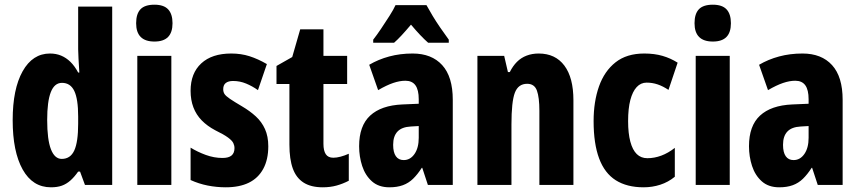

<svg xmlns="http://www.w3.org/2000/svg" viewBox="-20 -788 3662 818"><path d="M197 10Q119 10 76.5 -66Q34 -142 34 -276Q34 -409 76.5 -484.5Q119 -560 193 -560Q219 -560 240.5 -551Q262 -542 280 -524.5Q298 -507 313 -479H318Q316 -514 314.5 -538Q313 -562 313 -578V-760H458V0H342L321 -57H313Q297 -34 280 -19Q263 -4 243.5 3Q224 10 197 10ZM243 -111Q280 -111 296.5 -147Q313 -183 313 -261V-292Q313 -366 296.5 -400.5Q280 -435 244 -435Q212 -435 196.5 -395.5Q181 -356 181 -277Q181 -193 197 -152Q213 -111 243 -111Z M710 -550V0H565V-550ZM638 -768Q678 -768 696.5 -748Q715 -728 715 -689Q715 -650 696 -630.5Q677 -611 638 -611Q599 -611 579.5 -630.5Q560 -650 560 -689Q560 -729 578.5 -748.5Q597 -768 638 -768Z M1123 -165Q1123 -108 1101.5 -68.5Q1080 -29 1040 -9.5Q1000 10 942 10Q903 10 865 2.5Q827 -5 792 -21V-159Q821 -141 856.5 -128Q892 -115 928 -115Q954 -115 966.5 -125.5Q979 -136 979 -157Q979 -168 974 -178.5Q969 -189 951.5 -202Q934 -215 897 -233Q863 -251 839.5 -275Q816 -299 804 -330.5Q792 -362 792 -401Q792 -476 837.5 -518Q883 -560 965 -560Q1007 -560 1043 -548.5Q1079 -537 1117 -515L1079 -404Q1055 -421 1028.5 -432Q1002 -443 973 -443Q953 -443 942 -434.5Q931 -426 931 -408Q931 -396 936.5 -387.5Q942 -379 959.5 -367Q977 -355 1011 -335Q1045 -315 1070 -292Q1095 -269 1109 -238Q1123 -207 1123 -165Z M1400 -116Q1414 -116 1431 -120.5Q1448 -125 1466 -133V-18Q1441 -5 1414 2.5Q1387 10 1355 10Q1305 10 1273.5 -10Q1242 -30 1227.5 -70Q1213 -110 1213 -172V-430H1158V-507L1225 -545L1259 -663H1358V-550H1459V-430H1358V-175Q1358 -146 1368 -131Q1378 -116 1400 -116Z M1738 -560Q1819 -560 1864 -510.5Q1909 -461 1909 -363V0H1803L1779 -73H1777Q1759 -45 1740 -26.5Q1721 -8 1696.5 1Q1672 10 1639 10Q1593 10 1564.5 -15.5Q1536 -41 1523 -81Q1510 -121 1510 -165Q1510 -252 1557 -295.5Q1604 -339 1694 -343L1764 -346V-365Q1764 -405 1750 -424.5Q1736 -444 1707 -444Q1683 -444 1655 -434.5Q1627 -425 1591 -404L1553 -512Q1592 -535 1638.5 -547.5Q1685 -560 1738 -560ZM1730 -249Q1692 -247 1673.5 -227.5Q1655 -208 1655 -171Q1655 -139 1666.5 -122.5Q1678 -106 1700 -106Q1728 -106 1746 -132Q1764 -158 1764 -201V-251ZM1797 -766Q1809 -744 1823.5 -720Q1838 -696 1855.5 -670.5Q1873 -645 1892 -619V-606H1804Q1788 -620 1770 -639Q1752 -658 1731 -683Q1710 -658 1691.5 -638Q1673 -618 1659 -606H1570V-619Q1585 -638 1603.5 -665.5Q1622 -693 1639.5 -720.5Q1657 -748 1665 -766Z M2275 -560Q2346 -560 2384.5 -508.5Q2423 -457 2423 -361V0H2278V-316Q2278 -373 2267.5 -402Q2257 -431 2226 -431Q2188 -431 2173.5 -393Q2159 -355 2159 -258V0H2014V-550H2128L2144 -481H2152Q2165 -507 2182.5 -524.5Q2200 -542 2223.5 -551Q2247 -560 2275 -560Z M2722 10Q2651 10 2603.5 -20Q2556 -50 2532.5 -113Q2509 -176 2509 -272Q2509 -355 2532 -420Q2555 -485 2602.5 -522.5Q2650 -560 2725 -560Q2768 -560 2802.5 -550Q2837 -540 2867 -521L2828 -405Q2804 -421 2781.5 -428.5Q2759 -436 2735 -436Q2710 -436 2692.5 -417Q2675 -398 2665.5 -362Q2656 -326 2656 -272Q2656 -220 2665.5 -184.5Q2675 -149 2693 -131.5Q2711 -114 2738 -114Q2768 -114 2797.5 -125Q2827 -136 2855 -158V-35Q2827 -12 2793 -1Q2759 10 2722 10Z M3089 -550V0H2944V-550ZM3017 -768Q3057 -768 3075.5 -748Q3094 -728 3094 -689Q3094 -650 3075 -630.5Q3056 -611 3017 -611Q2978 -611 2958.5 -630.5Q2939 -650 2939 -689Q2939 -729 2957.5 -748.5Q2976 -768 3017 -768Z M3399 -560Q3480 -560 3525 -510.5Q3570 -461 3570 -363V0H3464L3440 -73H3438Q3420 -45 3401 -26.5Q3382 -8 3357.5 1Q3333 10 3300 10Q3254 10 3225.5 -15.5Q3197 -41 3184 -81Q3171 -121 3171 -165Q3171 -252 3218 -295.5Q3265 -339 3355 -343L3425 -346V-365Q3425 -405 3411 -424.5Q3397 -444 3368 -444Q3344 -444 3316 -434.5Q3288 -425 3252 -404L3214 -512Q3253 -535 3299.5 -547.5Q3346 -560 3399 -560ZM3391 -249Q3353 -247 3334.5 -227.5Q3316 -208 3316 -171Q3316 -139 3327.5 -122.5Q3339 -106 3361 -106Q3389 -106 3407 -132Q3425 -158 3425 -201V-251Z"/></svg>

Font: Noto Sans Khmer ExtraCondensed ExtraBold
Style: Regular
Weight: 800
Width: 2
Designer: Danh Hong and the Monotype Design Team
Foundry: Monotype Imaging Inc.
Version: Version 2.004